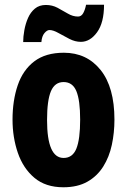

<svg xmlns="http://www.w3.org/2000/svg" viewBox="-20 -782 538 812"><path d="M464 -276Q464 -221 453 -169.5Q442 -118 416.5 -77.5Q391 -37 349.5 -13.5Q308 10 248 10Q173 10 125.5 -30Q78 -70 55.5 -135.5Q33 -201 33 -276Q33 -357 55 -421.5Q77 -486 125 -522.5Q173 -559 250 -559Q347 -559 405.5 -486Q464 -413 464 -276ZM179 -274Q179 -114 249 -114Q287 -114 303 -153.5Q319 -193 319 -276Q319 -358 303 -396.5Q287 -435 249 -435Q212 -435 195.5 -396.5Q179 -358 179 -274ZM78 -604Q78 -627 83 -654.5Q88 -682 98.5 -706Q109 -730 127.5 -745.5Q146 -761 174 -761Q201 -761 223.5 -749Q246 -737 267 -724.5Q288 -712 310 -712Q324 -712 332 -726.5Q340 -741 344 -762H420Q420 -686 390.5 -645.5Q361 -605 322 -605Q298 -605 273.5 -617.5Q249 -630 227 -642.5Q205 -655 189 -655Q179 -655 168 -642Q157 -629 155 -604Z"/></svg>

Font: Noto Sans Sinhala ExtraCondensed ExtraBold
Style: Regular
Weight: 800
Width: 2
Designer: Jelle Bosma - Monotype Design Team
Foundry: Monotype Imaging Inc.
Version: Version 2.006; ttfautohint (v1.8.4.7-5d5b)